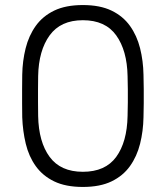

<svg xmlns="http://www.w3.org/2000/svg" viewBox="-20 -730 656 760"><path d="M308 10Q240 10 194.5 -12Q149 -34 121.5 -72.5Q94 -111 82 -161Q70 -211 68 -266Q68 -293 67.5 -321Q67 -349 67.5 -377.5Q68 -406 68 -434Q69 -489 81.5 -539Q94 -589 121.5 -627.5Q149 -666 194.5 -688Q240 -710 308 -710Q376 -710 421.5 -688Q467 -666 494.5 -627.5Q522 -589 534.5 -539Q547 -489 548 -434Q549 -406 549 -377.5Q549 -349 549 -321Q549 -293 548 -266Q547 -211 534.5 -161Q522 -111 494.5 -72.5Q467 -34 421.5 -12Q376 10 308 10ZM308 -50Q397 -50 440 -109Q483 -168 485 -271Q486 -300 486 -325.5Q486 -351 486 -376.5Q486 -402 485 -429Q483 -530 440 -590Q397 -650 308 -650Q220 -650 176.5 -590Q133 -530 131 -429Q131 -402 130.5 -376.5Q130 -351 130.5 -325.5Q131 -300 131 -271Q133 -168 176.5 -109Q220 -50 308 -50Z"/></svg>

Font: Rubik Light
Style: Regular
Weight: 300
Designer: Hubert and Fischer
Foundry: Hubert and Fischer
Version: Version 2.300;gftools[0.9.30]